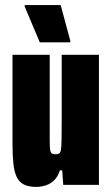

<svg xmlns="http://www.w3.org/2000/svg" viewBox="-20 -725 439 753"><path d="M122 8Q92 8 73.5 -1.5Q55 -11 45.5 -31Q36 -51 32.5 -83Q29 -115 29 -161V-510H175V-236Q175 -195 175 -171Q175 -147 177 -136Q179 -125 184.5 -122.5Q190 -120 199 -120Q207 -120 212 -123Q217 -126 219 -138.5Q221 -151 221.5 -180Q222 -209 222 -259V-510H368V0H228L224 -57H215Q207 -32 192.5 -18Q178 -4 159.5 2Q141 8 122 8ZM136 -559 77 -699V-705H218L256 -564V-559Z"/></svg>

Font: Saira ExtraCondensed Black
Style: Regular
Weight: 900
Width: 2
Designer: Hector Gatti with collaboration of the Omnibus-Type team
Foundry: Omnibus-Type
Version: Version 1.101